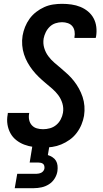

<svg xmlns="http://www.w3.org/2000/svg" viewBox="-20 -763 540 1003"><path d="M205 8Q179 8 154 4.5Q129 1 106.5 -7.5Q84 -16 65 -31Q46 -46 34.5 -67Q23 -88 19 -113Q15 -138 20 -164Q20 -166 20.5 -168Q21 -170 21 -173H133Q133 -172 132.5 -171Q132 -170 132 -169Q129 -152 132.5 -136Q136 -120 146.5 -108.5Q157 -97 172.5 -92.5Q188 -88 205 -88Q223 -88 241 -93Q259 -98 273.5 -110Q288 -122 297 -139Q306 -156 309 -174Q313 -199 306 -222.5Q299 -246 285 -265Q271 -284 253 -299.5Q235 -315 217 -330Q199 -345 182 -361.5Q165 -378 150.5 -396.5Q136 -415 124.5 -435.5Q113 -456 105.5 -479Q98 -502 96 -527Q94 -552 98 -577Q102 -600 111 -622.5Q120 -645 134.5 -665Q149 -685 169 -700.5Q189 -716 211.5 -726Q234 -736 257.5 -739.5Q281 -743 304 -743Q329 -743 353.5 -739.5Q378 -736 400 -727Q422 -718 440 -703Q458 -688 469 -667.5Q480 -647 483 -622.5Q486 -598 482 -573Q481 -571 481 -569Q481 -567 480 -565H369Q369 -566 369 -567Q369 -568 369 -569Q372 -584 369.5 -599.5Q367 -615 358 -626Q349 -637 334.5 -642Q320 -647 304 -647Q287 -647 270 -641.5Q253 -636 240 -623.5Q227 -611 219 -594.5Q211 -578 208 -562Q204 -536 211 -512.5Q218 -489 232 -470Q246 -451 264 -435.5Q282 -420 300 -405Q318 -390 335 -374Q352 -358 366.5 -339.5Q381 -321 392.5 -300Q404 -279 411.5 -256.5Q419 -234 421 -209Q423 -184 419 -158Q415 -135 405.5 -112Q396 -89 380.5 -68.5Q365 -48 344 -33Q323 -18 300 -8.5Q277 1 253 4.5Q229 8 205 8ZM57 220 70 145H170Q176 145 183 143.5Q190 142 196 139Q202 136 206.5 130Q211 124 212 118Q213 111 211.5 104Q210 97 205 93Q200 89 193.5 87.5Q187 86 180 86H135L149 0H238L230 47Q243 51 254.5 58.5Q266 66 272.5 77Q279 88 280.5 102Q282 116 280 131Q277 151 265.5 169.5Q254 188 236 199.5Q218 211 197.5 215.5Q177 220 157 220Z"/></svg>

Font: Iosevka SS04
Style: Bold Italic
Weight: 700
Italic angle: -9°
Monospace: yes
Designer: Belleve Invis
Foundry: Belleve Invis
Version: Version 19.0.0; ttfautohint (v1.8.4)